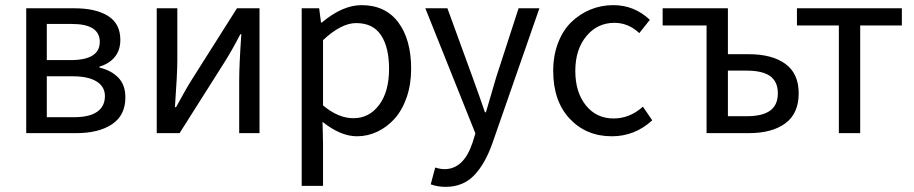

<svg xmlns="http://www.w3.org/2000/svg" viewBox="-20 -518 3555 747"><path d="M82 0V-485.8H269Q353 -485.8 400.6 -455.8Q448.2 -425.8 448.2 -362.8Q448.2 -323.2 427 -296.9Q405.8 -270.5 367.2 -258.8V-254.9Q412.1 -244.6 439.9 -216.3Q467.8 -188 467.8 -139.2Q467.8 -69.3 416 -34.7Q364.3 0 275.9 0ZM162.1 -284.2H254.9Q368.2 -284.2 368.2 -355Q368.2 -424.8 259.8 -424.8H162.1ZM162.1 -62H268.1Q328.1 -62 358.2 -83.3Q388.2 -104.5 388.2 -144Q388.2 -180.7 356 -200.9Q323.7 -221.2 262.2 -221.2H162.1Z M589.8 0V-485.8H669.9V-283.2Q669.9 -231.9 660.6 -101.1H665Q705.1 -175.3 728 -210.9L901.9 -485.8H989.7V0H910.6V-203.1Q910.6 -266.1 918.9 -384.8H915Q882.8 -322.3 852.1 -273.9L678.7 0Z M1153.8 205.1V-485.8H1221.7L1229 -430.2H1231.9Q1312.5 -498 1386.7 -498Q1479 -498 1529.3 -431.4Q1579.6 -364.7 1579.6 -250Q1579.6 -189.9 1562.3 -139.6Q1544.9 -89.4 1515.6 -56.6Q1486.3 -23.9 1448.5 -5.9Q1410.6 12.2 1368.7 12.2Q1305.2 12.2 1234.9 -43.9L1236.8 41V205.1ZM1355 -58.1Q1416.5 -58.1 1455.1 -109.9Q1493.7 -161.6 1493.7 -250Q1493.7 -334 1462.4 -381.1Q1431.2 -428.2 1365.7 -428.2Q1307.6 -428.2 1236.8 -361.8V-107.9Q1295.9 -58.1 1355 -58.1Z M1713.4 209Q1682.6 209 1655.8 199.2L1673.3 133.8Q1693.4 140.1 1709.5 140.1Q1784.2 140.1 1818.4 37.1L1829.6 1L1634.8 -485.8H1720.7L1818.4 -217.8Q1827.6 -193.4 1845 -143.6Q1862.3 -93.8 1866.7 -81.1H1870.6Q1876.5 -100.1 1889.9 -147.2Q1903.3 -194.3 1910.6 -217.8L1997.6 -485.8H2078.6L1895.5 40Q1867.2 120.1 1824.2 164.6Q1781.2 209 1713.4 209Z M2360.4 12.2Q2260.7 12.2 2196.5 -56.2Q2132.3 -124.5 2132.3 -242.2Q2132.3 -301.8 2151.1 -350.8Q2169.9 -399.9 2202.4 -431.6Q2234.9 -463.4 2276.9 -480.7Q2318.8 -498 2366.2 -498Q2447.8 -498 2508.3 -440.9L2467.3 -389.2Q2424.3 -429.2 2370.6 -429.2Q2304.2 -429.2 2261.2 -377.2Q2218.3 -325.2 2218.3 -242.2Q2218.3 -159.2 2259.3 -108.2Q2300.3 -57.1 2367.2 -57.1Q2430.2 -57.1 2481.4 -103L2517.6 -49.8Q2449.7 12.2 2360.4 12.2Z M2729 0V-418.9H2558.1V-485.8H2812V-307.1H2893.1Q2983.9 -307.1 3035.6 -269.5Q3087.4 -231.9 3087.4 -154.8Q3087.4 -76.7 3035.6 -38.3Q2983.9 0 2893.1 0ZM2812 -65.9H2885.3Q2946.3 -65.9 2976.3 -87.6Q3006.3 -109.4 3006.3 -154.8Q3006.3 -200.2 2976.6 -221.7Q2946.8 -243.2 2885.3 -243.2H2812Z M3243.7 0V-418.9H3080.6V-485.8H3488.8V-418.9H3326.7V0Z"/></svg>

Font: Source Sans Pro
Style: Regular
Weight: 400
Designer: Paul D. Hunt
Foundry: Adobe Systems Incorporated
Version: Version 3.006;hotconv 1.0.111;makeotfexe 2.5.65597